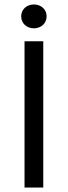

<svg xmlns="http://www.w3.org/2000/svg" viewBox="-20 -841 303 861"><path d="M75 -768C75 -736 100 -714 132 -714C164 -714 189 -736 189 -768C189 -799 164 -821 132 -821C100 -821 75 -799 75 -768ZM90 -656V0H174V-656Z"/></svg>

Font: Cambridge Sans
Style: Regular
Weight: 400
Version: Version 2.020;PS 002.020;hotconv 1.0.88;makeotf.lib2.5.64775